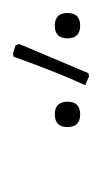

<svg xmlns="http://www.w3.org/2000/svg" viewBox="51 -752 160 303"><g transform="rotate(-90 131.5 -600.0)"><path d="M163 -540 149 -546Q169 -589 194 -659L199 -660L212 -656L214 -650L168 -541ZM123 -574Q123 -554 103 -554Q83 -554 83 -574Q83 -594 103 -594Q123 -594 123 -574ZM263 -574Q263 -554 243 -554Q223 -554 223 -574Q223 -594 243 -594Q263 -594 263 -574Z"/></g></svg>

Font: Alegreya Sans Thin
Style: Italic
Weight: 100
Italic angle: -7°
Designer: Juan Pablo del Peral
Foundry: Huerta Tipografica
Version: Version 2.007